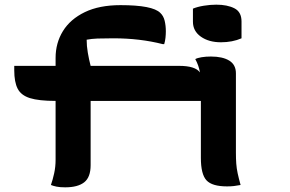

<svg xmlns="http://www.w3.org/2000/svg" viewBox="-20 -792 1240 822"><path d="M806 -755Q825 -763 852.5 -767.5Q880 -772 906 -772Q953 -772 983.5 -756.5Q1014 -741 1014 -700V-628Q975 -611 926 -611Q874 -611 840 -635Q806 -659 806 -699ZM368 -85Q368 -33 340.5 -11.5Q313 10 259 10Q236 10 222 7Q208 4 198 0Q206 -23 212 -50.5Q218 -78 218 -108V-360Q146 -360 108 -372Q70 -384 55.5 -412.5Q41 -441 41 -491V-510H218V-544Q218 -608 249.5 -659Q281 -710 343 -740Q405 -770 496 -770Q633 -770 666 -737Q680 -724 685 -703Q690 -682 690 -658Q690 -645 688.5 -630.5Q687 -616 683 -603H677Q579 -628 465 -628Q422 -628 397 -627Q372 -626 351 -622Q351 -595 356 -566Q361 -537 368 -510H747Q816 -510 836 -482Q831 -512 816 -539Q825 -544 843 -547Q861 -550 883 -550Q933 -550 961.5 -532.5Q990 -515 990 -478V-139Q990 -112 991.5 -91.5Q993 -71 997.5 -50Q1002 -29 1010 0Q995 3 981.5 4.5Q968 6 952 6Q888 6 864 -20Q840 -46 840 -116V-360H368Z"/></svg>

Font: Recursive Mn Csl St XBd
Style: Regular
Weight: 800
Monospace: yes
Version: Version 1.079;hotconv 1.0.112;makeotfexe 2.5.65598; ttfautoh